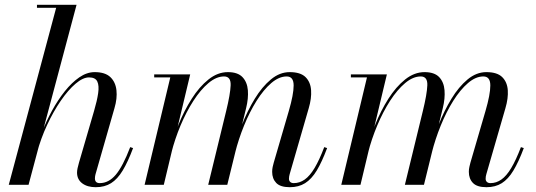

<svg xmlns="http://www.w3.org/2000/svg" viewBox="-20 -770 2235 800"><path d="M16.5 0 214 -737.5H134V-750H299L99 0ZM379 10Q344 10 322.5 -6.2Q301 -22.5 301 -51Q301 -59 303.2 -69.2Q305.5 -79.5 309 -92L372 -308Q384.5 -350.5 389 -381.8Q393.5 -413 385.5 -430.2Q377.5 -447.5 351 -447.5Q325.5 -447.5 294.8 -421.2Q264 -395 233.2 -350.2Q202.5 -305.5 176.2 -249.2Q150 -193 134 -133H127Q137 -173.5 155 -219.5Q173 -265.5 197.2 -309.8Q221.5 -354 250.2 -390Q279 -426 310.5 -447.8Q342 -469.5 374.5 -469.5Q418 -469.5 439.8 -448.8Q461.5 -428 465.2 -394Q469 -360 457 -319.5L378 -44Q377 -40.5 376.2 -35.8Q375.5 -31 375.5 -27Q375.5 -7 395.5 -7Q433 -7 462.5 -42Q492 -77 522.5 -157L534.5 -153Q513 -95.5 491.2 -59.5Q469.5 -23.5 442.8 -6.8Q416 10 379 10Z M1187.5 10Q1148 10 1131 -7.8Q1114 -25.5 1114 -54Q1114 -65 1116.2 -74.8Q1118.5 -84.5 1120.5 -92L1183.5 -308Q1203.5 -376.5 1203.5 -414Q1203.5 -451.5 1174.5 -451.5Q1142.5 -451.5 1110.2 -423.8Q1078 -396 1049 -349.8Q1020 -303.5 997 -247Q974 -190.5 959.5 -133H950Q964.5 -190 987.8 -249.2Q1011 -308.5 1041.5 -358.5Q1072 -408.5 1108.8 -439Q1145.5 -469.5 1187 -469.5Q1232 -469.5 1253 -448.8Q1274 -428 1276.2 -394Q1278.5 -360 1266.5 -319.5L1187 -44.5Q1185.5 -40 1184.8 -34.8Q1184 -29.5 1184 -25Q1184 -17 1189.2 -12Q1194.5 -7 1204 -7Q1228.5 -7 1249.8 -22Q1271 -37 1290.8 -70Q1310.5 -103 1331 -157L1343 -153Q1321.5 -95.5 1299.8 -59.5Q1278 -23.5 1251.2 -6.8Q1224.5 10 1187.5 10ZM582.5 0 689.5 -447.5H622.5V-460H772.5L662.5 0ZM847.5 0 922.5 -308Q939.5 -377.5 941 -414.5Q942.5 -451.5 913.5 -451.5Q881.5 -451.5 848.5 -423.8Q815.5 -396 785.8 -349.8Q756 -303.5 732.2 -247Q708.5 -190.5 694 -133H685Q699.5 -190 723.2 -249.2Q747 -308.5 778.8 -358.5Q810.5 -408.5 848.8 -439Q887 -469.5 929.5 -469.5Q970.5 -469.5 990.2 -448.8Q1010 -428 1012.8 -394Q1015.5 -360 1005.5 -319.5L927 0Z M2007 10Q1967.5 10 1950.5 -7.8Q1933.5 -25.5 1933.5 -54Q1933.5 -65 1935.8 -74.8Q1938 -84.5 1940 -92L2003 -308Q2023 -376.5 2023 -414Q2023 -451.5 1994 -451.5Q1962 -451.5 1929.8 -423.8Q1897.5 -396 1868.5 -349.8Q1839.5 -303.5 1816.5 -247Q1793.5 -190.5 1779 -133H1769.5Q1784 -190 1807.2 -249.2Q1830.5 -308.5 1861 -358.5Q1891.5 -408.5 1928.2 -439Q1965 -469.5 2006.5 -469.5Q2051.5 -469.5 2072.5 -448.8Q2093.5 -428 2095.8 -394Q2098 -360 2086 -319.5L2006.5 -44.5Q2005 -40 2004.2 -34.8Q2003.5 -29.5 2003.5 -25Q2003.5 -17 2008.8 -12Q2014 -7 2023.5 -7Q2048 -7 2069.2 -22Q2090.5 -37 2110.2 -70Q2130 -103 2150.5 -157L2162.5 -153Q2141 -95.5 2119.2 -59.5Q2097.5 -23.5 2070.8 -6.8Q2044 10 2007 10ZM1402 0 1509 -447.5H1442V-460H1592L1482 0ZM1667 0 1742 -308Q1759 -377.5 1760.5 -414.5Q1762 -451.5 1733 -451.5Q1701 -451.5 1668 -423.8Q1635 -396 1605.2 -349.8Q1575.5 -303.5 1551.8 -247Q1528 -190.5 1513.5 -133H1504.5Q1519 -190 1542.8 -249.2Q1566.5 -308.5 1598.2 -358.5Q1630 -408.5 1668.2 -439Q1706.5 -469.5 1749 -469.5Q1790 -469.5 1809.8 -448.8Q1829.5 -428 1832.2 -394Q1835 -360 1825 -319.5L1746.5 0Z"/></svg>

Font: Bodoni Moda 18pt
Style: Italic
Weight: 400
Italic angle: -13°
Designer: Owen Earl
Foundry: indestructible type
Version: Version 2.005